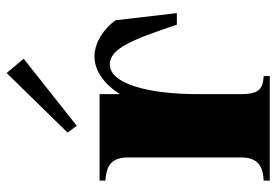

<svg xmlns="http://www.w3.org/2000/svg" viewBox="-144 -668 813 564"><g transform="rotate(-90 262.0 -386.5)"><path d="M267 -84V-211C267 -365 300 -470 354 -470C401 -470 427 -404 471 -273H505L484 -453C460 -487 418 -515 378 -515C337 -515 297 -488 267 -440V-500H13V-483C49 -480 81 -472 81 -416V-84C81 -29 48 -20 13 -18V0H320V-18C285 -20 267 -29 267 -84ZM371 -723 329 -773 154 -594 174 -567Z"/></g></svg>

Font: Sprat Condesed
Style: Bold
Weight: 700
Width: 3
Designer: Ethan Nakache
Foundry: Collletttivo
Version: Version 2.000;Glyphs 3.2 (3217)